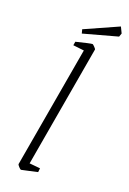

<svg xmlns="http://www.w3.org/2000/svg" viewBox="-148 -810 588 872"><g transform="rotate(20 146.0 -374.5)"><path d="M55 -12 157 -598 104 -604 107 -622Q175 -639 184 -639Q187 -639 195.5 -630Q204 -621 203 -619L101 -32L153 -27L151 -8L111 1Q75 9 74 9Q71 9 63 0.5Q55 -8 55 -12ZM117 -686 278 -758 292 -729 286 -712 122 -667Z"/></g></svg>

Font: Grenze ExtraLight
Style: Italic
Weight: 275
Italic angle: -10°
Designer: Renata Polastri
Foundry: Omnibus-Type
Version: Version 1.002; ttfautohint (v1.8)